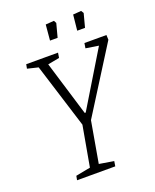

<svg xmlns="http://www.w3.org/2000/svg" viewBox="-139 -822 729 902"><g transform="rotate(-20 226.0 -370.5)"><path d="M210 -37 283 -25 279 0H88L92 -21L165 -35L201 -237L100 -560L46 -573L50 -594H209L205 -569L147 -558L230 -285H235L401 -559L337 -569L341 -594H451L452 -570L246 -243ZM200 -738 242 -741 249 -728 231 -660H193ZM337 -738 378 -741 386 -728 368 -660H329Z"/></g></svg>

Font: Grenze ExtraLight
Style: Italic
Weight: 275
Italic angle: -10°
Designer: Renata Polastri
Foundry: Omnibus-Type
Version: Version 1.002; ttfautohint (v1.8)